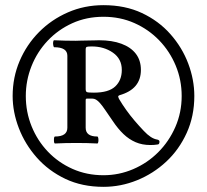

<svg xmlns="http://www.w3.org/2000/svg" viewBox="-20 -737 803 744"><path d="M381 -13Q298 -13 233 -44Q168 -75 122.5 -126.5Q77 -178 53 -240.5Q29 -303 29 -365Q29 -437 56 -500.5Q83 -564 131 -612.5Q179 -661 243 -689Q307 -717 381 -717Q465 -717 530 -686.5Q595 -656 640.5 -604.5Q686 -553 709.5 -490.5Q733 -428 733 -365Q733 -287 703.5 -222Q674 -157 624 -110.5Q574 -64 511 -38.5Q448 -13 381 -13ZM381 -58Q441 -58 496 -81.5Q551 -105 593 -147Q635 -189 659.5 -245Q684 -301 684 -365Q684 -427 661 -482.5Q638 -538 597 -580.5Q556 -623 501 -647.5Q446 -672 381 -672Q315 -672 260 -647Q205 -622 164.5 -579Q124 -536 102 -480.5Q80 -425 80 -365Q80 -303 102.5 -247.5Q125 -192 165.5 -149.5Q206 -107 261 -82.5Q316 -58 381 -58ZM563 -175Q531 -175 505.5 -186Q480 -197 458.5 -217.5Q437 -238 417 -268Q399 -294 387.5 -311Q376 -328 367.5 -337.5Q359 -347 352 -351Q345 -355 337 -355H317Q312 -355 312 -349V-242Q312 -208 357 -208Q360 -208 361 -201Q362 -194 361 -187.5Q360 -181 357 -181Q338 -182 318 -182.5Q298 -183 276 -183Q254 -183 233.5 -182.5Q213 -182 193 -181Q189 -181 189 -194.5Q189 -208 193 -208Q241 -208 241 -242V-521Q241 -554 190 -554Q188 -554 186.5 -561Q185 -568 186 -574.5Q187 -581 190 -581Q211 -580 232 -579.5Q253 -579 274 -579Q278 -579 289.5 -579.5Q301 -580 316 -580Q331 -580 344 -580.5Q357 -581 364 -581Q414 -581 450.5 -567.5Q487 -554 506.5 -528.5Q526 -503 526 -466Q526 -429 505.5 -404.5Q485 -380 443 -368Q438 -366 438 -363Q438 -361 439 -359Q440 -357 441 -354Q454 -332 469 -311Q484 -290 501 -270Q518 -250 537 -230Q551 -215 564 -206.5Q577 -198 590 -196Q598 -194 598 -188Q598 -177 590 -177Q584 -176 577 -175.5Q570 -175 563 -175ZM344 -378Q401 -378 426.5 -402Q452 -426 452 -466Q452 -509 417.5 -533Q383 -557 336 -557Q321 -557 316.5 -555.5Q312 -554 312 -545V-392Q312 -382 317 -380Q322 -378 344 -378Z"/></svg>

Font: Junicode VF
Style: Italic
Weight: 400
Italic angle: -11°
Designer: Peter S. Baker
Version: Version 2.209